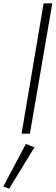

<svg xmlns="http://www.w3.org/2000/svg" viewBox="-79 -800 333 1149"><path d="M182 -780 50 0H100L234 -780ZM76 61 -59 316 -24 329 127 82Z"/></svg>

Font: Jost Light
Style: Italic
Weight: 300
Italic angle: -5°
Version: Version 3.710